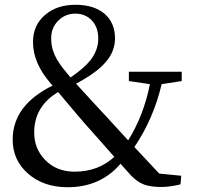

<svg xmlns="http://www.w3.org/2000/svg" viewBox="-20 -769 827 803"><path d="M263 14Q161 14 96 -44Q33 -100 33 -185Q33 -329 200 -411L192 -420Q118 -505 118 -593Q118 -664 169 -707Q218 -749 296 -749Q374 -749 419 -710Q461 -672 461 -609Q461 -553 421 -508Q383 -464 298 -419Q320 -395 376 -334Q383 -326 387 -322Q401 -307 427 -279Q486 -214 516 -182Q581 -286 607 -417L519 -430V-469H740V-430L656 -417Q622 -272 542 -154L646 -43L738 -34L735 2Q691 13 654 13Q611 13 583 3Q554 -8 528 -35L484 -84Q400 14 263 14ZM292 -51Q391 -51 458 -113Q423 -152 360 -224Q347 -238 341 -245Q328 -261 304 -288Q249 -353 223 -384Q123 -324 123 -215Q123 -148 167 -102Q215 -51 292 -51ZM275 -445Q331 -483 359 -518Q391 -560 391 -607.5Q391 -655 364 -683.5Q337 -712 295 -712Q253 -712 223.5 -682.5Q194 -653 194 -609Q194 -577 204 -551Q215 -520 243 -484Q248 -477 259 -464.5Q270 -452 275 -445Z"/></svg>

Font: GenRyuMin TW M
Style: Regular
Weight: 500
Version: Version 1.501;PS 1;hotconv 16.6.51;makeotf.lib2.5.65220